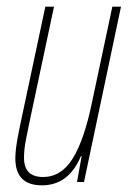

<svg xmlns="http://www.w3.org/2000/svg" viewBox="-20 -546 391 576"><path d="M106 10Q186 10 223 -78H225L211 0H232L343 -526H317L256 -239Q233 -127 198.5 -71Q164 -15 109 -15Q52 -15 52 -73Q52 -98 58 -128Q64 -158 70 -187L142 -526H116L46 -197Q39 -166 32.5 -130Q26 -94 26 -71Q26 10 106 10Z"/></svg>

Font: Noto Sans Display Condensed Thin
Style: Italic
Weight: 250
Width: 3
Italic angle: -12°
Designer: Monotype Design Team
Foundry: Monotype Imaging Inc.
Version: Version 1.900